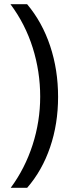

<svg xmlns="http://www.w3.org/2000/svg" viewBox="-20 -734 336 912"><path d="M255.9 -273.9Q255.9 -145.5 218 -34.7Q180.2 76.2 108.9 158.2H30.8Q98.6 66.4 134.8 -45.7Q170.9 -157.7 170.9 -274.9Q170.9 -394 135.5 -506.8Q100.1 -619.6 29.8 -713.9H108.9Q180.7 -628.4 218.3 -515.4Q255.9 -402.3 255.9 -273.9Z"/></svg>

Font: f09607729
Style: Regular
Weight: 400
Foundry: Ascender Corporation
Version: Version 1.10